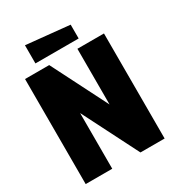

<svg xmlns="http://www.w3.org/2000/svg" viewBox="-204 -989 1010 1108"><g transform="rotate(-30 301.0 -434.5)"><path d="M38 0V-700H199L387 -329V-700H564V0H403L215 -371V0ZM423 -748H135V-869L423 -840Z"/></g></svg>

Font: Tektur SemiCondensed ExtraBold
Style: Regular
Weight: 800
Width: 4
Designer: Adam Jagosz
Foundry: Adam Jagosz
Version: Version 1.005;gftools[0.9.30]